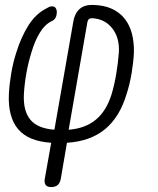

<svg xmlns="http://www.w3.org/2000/svg" viewBox="-20 -580 640 780"><path d="M188 180Q171 180 165 170.5Q159 161 162 146L188 0Q95 -6 53.5 -55.5Q12 -105 16 -197Q18 -237 25.5 -281.5Q33 -326 46 -366Q65 -428 95 -476Q125 -524 169 -546Q179 -553 188 -554Q197 -555 202.5 -551Q208 -547 210 -538Q212 -529 209 -516Q207 -510 203.5 -504.5Q200 -499 192 -495Q163 -482 142 -447.5Q121 -413 108 -368Q95 -327 87 -281.5Q79 -236 77 -196Q74 -129 103.5 -93.5Q133 -58 201 -53L278 -493Q284 -527 304 -544Q324 -561 358 -560Q402 -559 434 -544.5Q466 -530 486.5 -504Q507 -478 516 -443Q525 -408 524 -366Q522 -326 514.5 -281.5Q507 -237 494 -197Q466 -104 406.5 -55Q347 -6 252 0L227 146Q224 163 214.5 171.5Q205 180 188 180ZM335 -490 259 -53Q326 -58 369 -93.5Q412 -129 433 -196Q445 -236 452.5 -281.5Q460 -327 463 -368Q466 -427 436 -465Q406 -503 355 -506Q346 -506 341.5 -502.5Q337 -499 335 -490Z"/></svg>

Font: Maple Mono ExtraLight
Style: Italic
Weight: 275
Italic angle: -10°
Monospace: yes
Designer: subframe7536
Version: Version 7.000